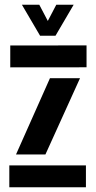

<svg xmlns="http://www.w3.org/2000/svg" viewBox="-20 -792 405 812"><path d="M19.4 0V-92.6H343.4V0ZM23.4 -507.1V-599.6L346 -600V-507.4ZM47.7 -138.7 191.3 -461.3H318.4L172.1 -138.7ZM149.5 -640.9 72.6 -772.1H146.1L182.2 -703.4L218.1 -772.1H291.6L214.7 -640.9Z"/></svg>

Font: Big Shoulders Stencil Thin
Style: Regular
Weight: 100
Designer: Patric King
Foundry: XO Type Co
Version: Version 2.001